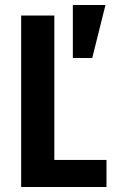

<svg xmlns="http://www.w3.org/2000/svg" viewBox="-20 -750 457 770"><path d="M64.9 0H407V-108.6H197.9V-687.7H64.9ZM272.1 -517.3H349.9L403 -730H272.1Z"/></svg>

Font: Secuela Black
Style: Regular
Weight: 900
Designer: Fernando Haro
Foundry: deFharo
Version: Version 1.704